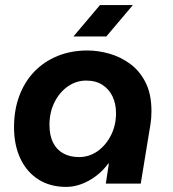

<svg xmlns="http://www.w3.org/2000/svg" viewBox="-20 -720 679 753"><path d="M239 13Q177 13 131 -16Q85 -45 60 -98Q35 -151 35 -221Q35 -288 55.5 -343.5Q76 -399 114.5 -439Q153 -479 206 -500.5Q259 -522 323 -522Q365 -522 409 -509.5Q453 -497 490.5 -469.5Q528 -442 551 -396.5Q574 -351 574 -284Q574 -269 573 -256.5Q572 -244 570 -232L532 0H395L407 -79H405Q373 -36 328.5 -11.5Q284 13 239 13ZM290 -104Q330 -104 362.5 -127Q395 -150 415 -189Q435 -228 435 -276Q435 -313 421.5 -341.5Q408 -370 382 -387Q356 -404 318 -404Q279 -404 246 -381Q213 -358 193.5 -318.5Q174 -279 174 -230Q174 -189 188 -161Q202 -133 228 -118.5Q254 -104 290 -104ZM268 -577 372 -700H501L397 -577Z"/></svg>

Font: MuseoModerno Thin SemiBold
Style: Italic
Weight: 600
Italic angle: -9°
Version: Version 1.003